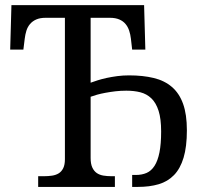

<svg xmlns="http://www.w3.org/2000/svg" viewBox="-20 -734 804 754"><path d="M713.9 -222.2Q713.9 -157.7 700.9 -114.7Q688 -71.8 663.3 -46.4Q638.7 -21 603 -10.5Q567.4 0 522 0H499V-46.9H513.2Q537.1 -46.9 555.7 -54.9Q574.2 -63 586.9 -82.8Q599.6 -102.5 606.2 -135.5Q612.8 -168.5 612.8 -217.8Q612.8 -267.6 602.8 -298.8Q592.8 -330.1 574.5 -347.7Q556.2 -365.2 531.2 -371.6Q506.3 -377.9 476.1 -377.9Q454.1 -377.9 433.3 -375.5Q412.6 -373 394.3 -369.6Q376 -366.2 361.1 -362.1Q346.2 -357.9 335.9 -354V-113.8Q335.9 -90.3 342.5 -76.2Q349.1 -62 360.1 -54.4Q371.1 -46.9 386.2 -44.4Q401.4 -42 418 -42H431.2V0H129.9V-42H152.8Q169.4 -42 184.3 -44.2Q199.2 -46.4 210.4 -53.2Q221.7 -60.1 228.3 -73.5Q234.9 -86.9 234.9 -108.9V-664.1H159.2Q137.2 -664.1 122.3 -657.5Q107.4 -650.9 97.9 -639.6Q88.4 -628.4 83.7 -613.5Q79.1 -598.6 77.1 -582L71.8 -539.1H20L24.9 -713.9H545.9L550.8 -539.1H499L494.1 -582Q492.2 -598.6 487.3 -613.5Q482.4 -628.4 473.1 -639.6Q463.9 -650.9 448.7 -657.5Q433.6 -664.1 411.1 -664.1H335.9V-409.2Q347.7 -413.6 363.8 -418.7Q379.9 -423.8 399.2 -428Q418.5 -432.1 440.7 -435.1Q462.9 -438 486.8 -438Q541.5 -438 583.7 -427.7Q626 -417.5 655 -392.6Q684.1 -367.7 699 -326.2Q713.9 -284.7 713.9 -222.2Z"/></svg>

Font: Droid Serif
Style: Regular
Weight: 400
Designer: Monotype Design team
Foundry: Monotype Imaging Inc.
Version: Version 1.03